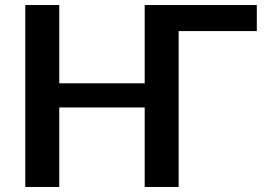

<svg xmlns="http://www.w3.org/2000/svg" viewBox="-20 -743 1056 763"><path d="M1000.5 -723V-619.5H690V0H555V-316H215.5V0H80.5V-723H215.5V-412H555V-723Z"/></svg>

Font: Lato
Style: Bold
Weight: 700
Designer: Lukasz Dziedzic with Adam Twardoch and Botio Nikoltchev
Foundry: tyPoland Lukasz Dziedzic
Version: Version 2.010; 2014-09-01; http://www.latofonts.com/; ttfaut